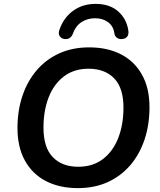

<svg xmlns="http://www.w3.org/2000/svg" viewBox="-20 -959 825 989"><path d="M381 10Q287 10 217 -26Q147 -62 108.5 -131.5Q70 -201 70 -299Q70 -389 95.5 -465Q121 -541 169 -597Q217 -653 285 -684Q353 -715 439 -715Q534 -715 603.5 -679Q673 -643 711.5 -574Q750 -505 750 -407Q750 -316 724.5 -240Q699 -164 651 -108Q603 -52 535 -21Q467 10 381 10ZM383 -100Q458 -100 510 -139.5Q562 -179 589 -248Q616 -317 616 -405Q616 -506 568 -555.5Q520 -605 436 -605Q362 -605 310 -566Q258 -527 231 -458.5Q204 -390 204 -301Q204 -199 252 -149.5Q300 -100 383 -100ZM312 -758Q296 -760 287.5 -773Q279 -786 286 -805Q307 -867 356 -903Q405 -939 472 -939Q545 -939 588.5 -900.5Q632 -862 641 -802Q644 -783 636 -771.5Q628 -760 611 -758Q595 -756 583 -764Q571 -772 569 -788Q564 -824 537 -844.5Q510 -865 469 -865Q431 -865 400.5 -845.5Q370 -826 356 -787Q351 -772 340 -764Q329 -756 312 -758Z"/></svg>

Font: Nunito Variable Extra Light
Style: Italic
Weight: 200
Italic angle: -9°
Designer: Vernon Adams
Foundry: Vernon Adams
Version: Version 3.602